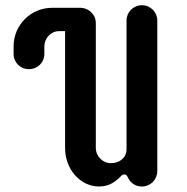

<svg xmlns="http://www.w3.org/2000/svg" viewBox="-20 -693 705 723"><path d="M514.6 -673.3C482.4 -673.3 456.5 -647.5 456.5 -616.2V-130.9C456.5 -98.1 429.2 -78.6 397.9 -78.6C366.2 -78.6 340.8 -104.5 340.8 -136.7V-606.4C340.8 -637.7 314.9 -663.6 282.2 -663.6H175.8C96.2 -663.6 31.2 -598.6 31.2 -519V-489.7C31.2 -457.5 56.6 -432.6 88.4 -432.6C121.6 -432.6 147 -457.5 147 -489.7V-517.6C147 -548.8 170.9 -575.7 202.6 -575.7H225.1V-135.3C225.1 -55.7 282.2 9.3 353 9.3C390.1 9.3 411.6 -7.3 429.7 -23.9C435.5 -29.8 440.4 -36.1 448.2 -36.1C456.5 -36.1 459.5 -29.3 461.9 -23.9C465.8 -15.6 480 9.3 514.6 9.3C546.4 9.3 572.3 -16.1 572.3 -49.3V-616.2C572.3 -647.5 546.4 -673.3 514.6 -673.3Z"/></svg>

Font: Supermercado One
Style: Regular
Weight: 400
Designer: James Grieshaber
Foundry: James Grieshaber
Version: Version 1.002